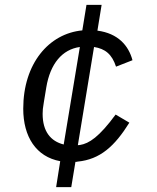

<svg xmlns="http://www.w3.org/2000/svg" viewBox="-20 -650 640 784"><path d="M225.9 8.2 209.2 114H271L288 11C290.8 11 294 11 296.9 9.9C388.8 1.1 448.2 -52.9 508.2 -149.1L452.1 -182.2C384.9 -90.9 344.1 -63.9 306.1 -57.9C302.9 -57.9 301.1 -57.2 297.9 -57.2L364 -458.1C409.1 -451 437.1 -429 453.8 -377.8L521 -404.1C505 -464.1 462 -513.8 377.8 -524.9L394.9 -630H333.1L316.1 -525.9C180 -513.1 74.9 -391 74.9 -206C74.9 -92 127.1 -9.9 225.9 8.2ZM154.1 -185C154.1 -198.2 154.8 -209.2 159.1 -233L169 -293C185 -389.9 234 -448.2 306.1 -458.1L240.1 -60C187.1 -73.2 154.1 -112.9 154.1 -185Z"/></svg>

Font: Margiela Mono Italic Italic
Style: Regular
Weight: 400
Designer: Mike Abbink, Paul van der Laan, Pieter van Rosmalen
Foundry: Bold Monday
Version: Version 2.003 2021